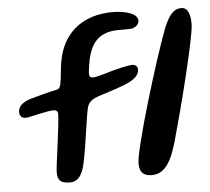

<svg xmlns="http://www.w3.org/2000/svg" viewBox="-50 -695 849 778"><g transform="rotate(-5 375.0 -306.0)"><path d="M204 30.5C230 30.5 246.5 16.5 259 -19C275 -68.5 291 -215 301.5 -261C306 -282.5 317.5 -296.5 350 -307.5C403 -324 438 -336 463 -346C502.5 -362.5 518 -381.5 518 -399.5C518 -413.5 511 -422 495 -422C481 -422 437.5 -412 401 -401.5C367.5 -391 341.5 -385 333 -385C323 -385 318.5 -389.5 318.5 -403C318.5 -412 324 -448 327 -461C343 -530.5 378.5 -567 452 -567.5C478 -568 498 -566.5 511.5 -569.5C526.5 -575 537 -585 537 -599.5C537 -625 492.5 -642 435.5 -642C322 -642 239.5 -584.5 214.5 -476.5C205.5 -438 205.5 -400.5 199.5 -370.5C197 -356.5 192 -350.5 183.5 -348.5C154.5 -343 89 -325.5 70 -319.5C38.5 -308.5 23 -292 23 -271C23 -255 32.5 -246 48 -246C58.5 -246 75.5 -251 106 -257.5C135.5 -263.5 151.5 -266.5 162 -266.5C174 -266.5 180 -261.5 180 -249.5C180 -206 153.5 -39.5 153.5 -14.5C153.5 19.5 168.5 30.5 204 30.5ZM537 30C598.5 30 624.5 -34.5 649 -129.5C670.5 -203 750.5 -512.5 750.5 -565.5C750.5 -603 742 -634 714 -634C686.5 -634 666.5 -616.5 643 -561C593.5 -431 487 -80.5 487 -22C487 13 502 30 537 30Z"/></g></svg>

Font: Gluten
Style: Italic
Weight: 400
Italic angle: -13°
Designer: Tyler Finck
Foundry: Etcetera Type Company
Version: Version 0.920